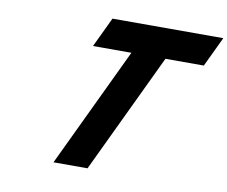

<svg xmlns="http://www.w3.org/2000/svg" viewBox="-87 -934 1237 1044"><g transform="rotate(10 532.0 -412.5)"><path d="M373.3 -660H585.3L271.5 0H459.5L773.3 -660H985.2L1063.7 -825H451.8Z"/></g></svg>

Font: Hussar
Style: BdSuprExtOblFive
Weight: 700
Foundry: Cannot Into Space Fonts
Version: Version 2.00